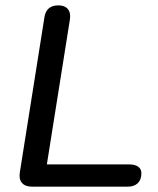

<svg xmlns="http://www.w3.org/2000/svg" viewBox="-20 -697 589 717"><path d="M54 -53 146 -633Q153 -677 198 -677Q222 -677 233.5 -663Q245 -649 241 -624L155 -83H463Q484 -83 496 -74.5Q508 -66 508 -50Q508 -26 494.5 -13Q481 0 458 0H99Q74 0 62 -14Q50 -28 54 -53Z"/></svg>

Font: SN Pro
Style: Italic
Weight: 400
Italic angle: -9°
Designer: Tobias Whetton
Foundry: Supernotes
Version: Version 1.003